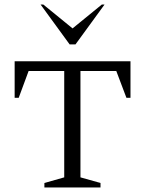

<svg xmlns="http://www.w3.org/2000/svg" viewBox="-20 -832 644 852"><path d="M177 0V-20L265 -45V-517H107L63 -398H45V-560H559V-398H541L496 -517H337V-45L426 -20V0ZM289 -635 160 -812H172L302 -706L432 -812H444L315 -635Z"/></svg>

Font: Spectral SC Light
Style: Regular
Weight: 300
Designer: Jean-Baptiste Levee
Foundry: Production Type
Version: Version 2.001